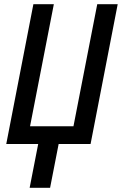

<svg xmlns="http://www.w3.org/2000/svg" viewBox="-20 -690 590 920"><path d="M122 210 163 0H10L140 -670H238L124 -85H332L446 -670H544L414 0H261L220 210Z"/></svg>

Font: Lode Dark Term
Style: Bold Italic
Weight: 700
Italic angle: -11°
Monospace: yes
Designer: Belleve Invis
Foundry: Belleve Invis
Version: Version 29.2.0